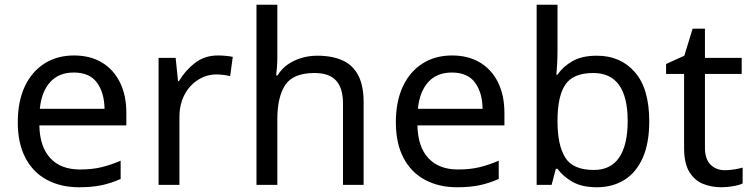

<svg xmlns="http://www.w3.org/2000/svg" viewBox="-20 -780 3175 810"><path d="M292 -546Q361 -546 410.5 -516Q460 -486 486.5 -431.5Q513 -377 513 -304V-251H146Q148 -160 192.5 -112.5Q237 -65 317 -65Q368 -65 407.5 -74.5Q447 -84 489 -102V-25Q448 -7 408 1.5Q368 10 313 10Q237 10 178.5 -21Q120 -52 87.5 -113.5Q55 -175 55 -264Q55 -352 84.5 -415Q114 -478 167.5 -512Q221 -546 292 -546ZM291 -474Q228 -474 191.5 -433.5Q155 -393 148 -321H421Q420 -389 389 -431.5Q358 -474 291 -474Z M899 -546Q914 -546 931.5 -544.5Q949 -543 962 -540L951 -459Q938 -462 922.5 -464Q907 -466 893 -466Q852 -466 816 -443.5Q780 -421 758.5 -380.5Q737 -340 737 -286V0H649V-536H721L731 -438H735Q761 -482 802 -514Q843 -546 899 -546Z M1150 -537Q1150 -518 1148.5 -498Q1147 -478 1145 -462H1151Q1168 -490 1194 -508Q1220 -526 1252 -535.5Q1284 -545 1318 -545Q1383 -545 1426.5 -524.5Q1470 -504 1492 -461Q1514 -418 1514 -349V0H1427V-343Q1427 -408 1398 -440Q1369 -472 1307 -472Q1217 -472 1183.5 -421.5Q1150 -371 1150 -277V0H1062V-760H1150Z M1887 -546Q1956 -546 2005.5 -516Q2055 -486 2081.5 -431.5Q2108 -377 2108 -304V-251H1741Q1743 -160 1787.5 -112.5Q1832 -65 1912 -65Q1963 -65 2002.5 -74.5Q2042 -84 2084 -102V-25Q2043 -7 2003 1.5Q1963 10 1908 10Q1832 10 1773.5 -21Q1715 -52 1682.5 -113.5Q1650 -175 1650 -264Q1650 -352 1679.5 -415Q1709 -478 1762.5 -512Q1816 -546 1887 -546ZM1886 -474Q1823 -474 1786.5 -433.5Q1750 -393 1743 -321H2016Q2015 -389 1984 -431.5Q1953 -474 1886 -474Z M2332 -575Q2332 -541 2330.5 -511.5Q2329 -482 2327 -465H2332Q2355 -499 2395 -522Q2435 -545 2498 -545Q2598 -545 2658.5 -475.5Q2719 -406 2719 -268Q2719 -176 2691.5 -114Q2664 -52 2614 -21Q2564 10 2498 10Q2435 10 2395 -13Q2355 -36 2332 -68H2325L2307 0H2244V-760H2332ZM2483 -472Q2398 -472 2365 -423Q2332 -374 2332 -271V-267Q2332 -168 2364.5 -115.5Q2397 -63 2485 -63Q2557 -63 2592.5 -116Q2628 -169 2628 -269Q2628 -472 2483 -472Z M3038 -62Q3058 -62 3079 -65.5Q3100 -69 3113 -73V-6Q3099 1 3073 5.5Q3047 10 3023 10Q2981 10 2945.5 -4.5Q2910 -19 2888 -55Q2866 -91 2866 -156V-468H2790V-510L2867 -545L2902 -659H2954V-536H3109V-468H2954V-158Q2954 -109 2977.5 -85.5Q3001 -62 3038 -62Z"/></svg>

Font: Noto Sans Meetei Mayek
Style: Regular
Weight: 400
Designer: Monotype Design Team and Neelakash Kshetrimayum
Foundry: Monotype Imaging Inc.
Version: Version 2.002